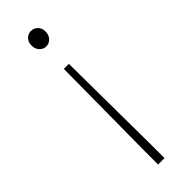

<svg xmlns="http://www.w3.org/2000/svg" viewBox="-254 -556 782 782"><g transform="rotate(-45 137.5 -164.5)"><path d="M119 211V141L123 -336H152L156 141V211ZM137 -451Q121 -451 109 -463.5Q97 -476 97 -497Q97 -516 109 -528Q121 -540 137 -540Q154 -540 166 -528Q178 -516 178 -497Q178 -476 166 -463.5Q154 -451 137 -451Z"/></g></svg>

Font: Noto Sans Korean Thin
Style: Regular
Weight: 250
Designer: Ryoko NISHIZUKA  (kana & ideographs); Paul D. Hunt (Latin, Greek & Cyrillic); Wenlong ZHANG  (bopomofo); Sandoll Communi
Foundry: Adobe Systems Incorporated
Version: Version 1.0001;PS 1;hotconv 1.0.78;makeotf.lib2.5.61930